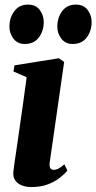

<svg xmlns="http://www.w3.org/2000/svg" viewBox="-20 -782 408 814"><path d="M113.5 11Q90.5 11 72 3.8Q53.5 -3.5 43.8 -18.5Q34 -33.5 37 -56.5Q38 -68.5 42 -95.5Q46 -122.5 51.8 -161.5Q57.5 -200.5 64.2 -248Q71 -295.5 78.5 -348Q86 -400.5 93 -454.5L37 -479L41.5 -505L229.5 -535L252 -519.5L191 -95Q188.5 -76.5 193.2 -69.2Q198 -62 207.5 -62Q218 -62 228.2 -67.2Q238.5 -72.5 253 -85.5L265.5 -59Q254 -44.5 233.5 -28.2Q213 -12 183 -0.5Q153 11 113.5 11ZM84.5 -595.5Q54.5 -595.5 37 -618.2Q19.5 -641 20 -670.5Q20.5 -708 41.2 -735.2Q62 -762.5 98 -762.5Q132.5 -762.5 149 -739.2Q165.5 -716 165.5 -688.5Q165.5 -651.5 145 -623.5Q124.5 -595.5 84.5 -595.5ZM287.5 -595.5Q257.5 -595.5 240 -618.2Q222.5 -641 223 -670.5Q223.5 -708 244 -735.2Q264.5 -762.5 301 -762.5Q335.5 -762.5 352 -739.2Q368.5 -716 368.5 -688.5Q368.5 -651.5 348 -623.5Q327.5 -595.5 287.5 -595.5Z"/></svg>

Font: Merriweather 96pt ExtraBold
Style: Italic
Weight: 800
Italic angle: -7.8°
Version: Version 2.101